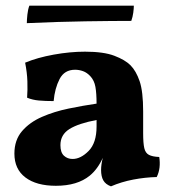

<svg xmlns="http://www.w3.org/2000/svg" viewBox="-20 -651 606 680"><path d="M373 9Q354 2 346 -12Q338 -26 338 -49Q338 -68 344 -92Q326 -52 298 -29Q254 7 178 7Q109 7 70 -22.5Q31 -52 31 -107Q31 -155 58 -186.5Q85 -218 128.5 -237Q172 -256 223 -266.5Q274 -277 322 -284Q322 -320 318 -343Q314 -366 300 -381Q288 -394 274 -399Q260 -404 246 -404Q208 -404 191 -371Q174 -338 170 -293Q141 -293 118 -295Q95 -297 76 -305Q78 -332 77 -363Q76 -394 69 -429Q112 -447 170 -457.5Q228 -468 281 -468Q347 -468 385 -453.5Q423 -439 442 -420Q462 -400 474.5 -363.5Q487 -327 487 -256V-179Q487 -144 491 -126.5Q495 -109 507.5 -102.5Q520 -96 544 -95Q547 -76 545 -58Q543 -40 535 -24Q494 -23 452 -15Q410 -7 373 9ZM237 -88Q266 -88 294 -116.5Q322 -145 322 -203V-226Q258 -214 226 -194Q194 -174 194 -137Q194 -111 206.5 -99.5Q219 -88 237 -88ZM75 -569Q75 -581 77 -599.5Q79 -618 84 -631H454Q454 -621 452 -606Q450 -591 445 -577Q380 -577 282.5 -575.5Q185 -574 75 -569Z"/></svg>

Font: Vollkorn ExtraBold
Style: Regular
Weight: 800
Designer: Friedrich Althausen
Foundry: Friedrich Althausen
Version: Version 5.000; ttfautohint (v1.8.3)